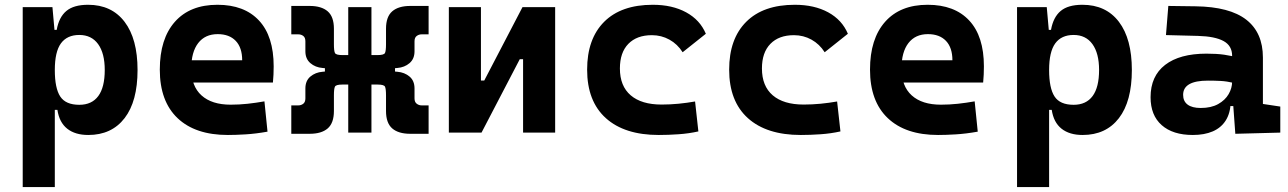

<svg xmlns="http://www.w3.org/2000/svg" viewBox="-20 -547 5313 792"><path d="M73.7 224.6V-517.6H196.3L206.1 -408.2V224.6ZM344.2 9.8Q290 9.8 257.3 -16.1Q224.6 -42 216.8 -93.8H170.9L206.1 -258.3Q206.1 -183.1 228.5 -148.9Q251 -114.7 307.1 -114.7Q358.9 -114.7 385.5 -150.9Q412.1 -187 412.1 -258.3Q412.1 -327.1 384.8 -365Q357.4 -402.8 307.1 -402.8Q256.8 -402.8 231.4 -368.2Q206.1 -333.5 206.1 -258.3L175.8 -423.8H213.9Q223.1 -476.1 253.7 -501.7Q284.2 -527.3 343.3 -527.3Q440.4 -527.3 493.9 -457Q547.4 -386.7 547.4 -258.3Q547.4 -128.9 493.9 -59.6Q440.4 9.8 344.2 9.8Z M919.9 9.8Q785.5 9.8 712.3 -59.8Q639.2 -129.4 639.2 -259.8Q639.2 -386.7 701.3 -457Q763.5 -527.3 877 -527.3Q987.8 -527.3 1048.3 -462.4Q1108.9 -397.4 1108.9 -273.4Q1108.9 -238.3 1105.8 -206.5H726.1V-298.3H979Q979 -350.5 952.4 -378.4Q925.8 -406.2 877.9 -406.2Q826.2 -406.2 797.6 -369.4Q769 -332.5 769 -264.6Q769 -191.5 811.3 -153.4Q853.6 -115.2 931.6 -115.2Q966.9 -115.2 1001 -118.9Q1035.2 -122.6 1070.8 -128.9L1083.5 -3.9Q1033.9 4.9 992.7 7.3Q951.6 9.8 919.9 9.8Z M1565.4 -261.7 1537.6 -319.8Q1564 -319.8 1568.1 -328.6Q1572.3 -337.4 1572.3 -364.3V-428.7Q1572.3 -478 1597.9 -500.2Q1623.5 -522.5 1672.4 -522.5H1748V-405.3H1718.8Q1708 -405.3 1699 -398.7Q1689.9 -392.1 1689.9 -376.5V-335.4Q1689.9 -304.2 1669.4 -286.6Q1648.9 -269 1619.1 -266.6ZM1181.6 4.9V-112.3H1210.9Q1222.2 -112.3 1231 -119.1Q1239.7 -126 1239.7 -141.1V-182.1Q1239.7 -213.9 1260.3 -231.2Q1280.8 -248.5 1310.5 -251L1364.3 -255.9L1392.1 -198.2Q1365.7 -198.2 1361.6 -189.5Q1357.4 -180.7 1357.4 -153.8V-88.9Q1357.4 -39.6 1331.8 -17.3Q1306.2 4.9 1257.3 4.9ZM1320.3 -198.2V-319.8H1426.8V-198.2ZM1364.3 -261.7 1310.5 -266.6Q1280.8 -269 1260.3 -286.6Q1239.7 -304.2 1239.7 -335.4V-376.5Q1239.7 -392.1 1231 -398.7Q1222.2 -405.3 1210.9 -405.3H1181.6V-522.5H1257.3Q1306.2 -522.5 1331.8 -500.2Q1357.4 -478 1357.4 -428.7V-364.3Q1357.4 -337.4 1361.6 -328.6Q1365.7 -319.8 1392.1 -319.8ZM1416.5 0V-517.6H1512.2V0ZM1672.4 4.9Q1623.5 4.9 1597.9 -17.3Q1572.3 -39.6 1572.3 -88.9V-153.8Q1572.3 -180.7 1568.1 -189.5Q1564 -198.2 1537.6 -198.2L1565.4 -255.9L1619.1 -251Q1648.9 -248.5 1669.4 -231.2Q1689.9 -213.9 1689.9 -182.1V-141.1Q1689.9 -126 1699 -119.1Q1708 -112.3 1718.8 -112.3H1748V4.9ZM1498.5 -198.2V-319.8H1609.4V-198.2Z M1928.7 0V-214.8H1977.5L2135.3 -517.6H2169.4V-302.7H2124L1966.3 0ZM1831.5 0V-517.6H1963.9V0ZM2137.7 0V-517.6H2270V0Z M2697.3 9.8Q2556.2 9.8 2479 -59.8Q2401.9 -129.4 2401.9 -259.8Q2401.9 -386.7 2472.1 -457Q2542.4 -527.3 2672.9 -527.3Q2753.2 -527.3 2810.4 -496.1Q2867.7 -464.8 2891.6 -407.7L2795.9 -331.5Q2774.6 -365.1 2741.4 -383.5Q2708.3 -401.9 2668.9 -401.9Q2606.9 -401.9 2572 -366.2Q2537.1 -330.5 2537.1 -264.6Q2537.1 -191.9 2581.7 -153.8Q2626.2 -115.7 2709 -115.7Q2744 -115.7 2779 -119.1Q2814 -122.6 2847.2 -128.4L2860.8 -4.9Q2821.4 3.9 2779.3 6.8Q2737.2 9.8 2697.3 9.8Z M3283.2 9.8Q3142.1 9.8 3064.9 -59.8Q2987.8 -129.4 2987.8 -259.8Q2987.8 -386.7 3058.1 -457Q3128.3 -527.3 3258.8 -527.3Q3339.1 -527.3 3396.4 -496.1Q3453.6 -464.8 3477.5 -407.7L3381.8 -331.5Q3360.5 -365.1 3327.4 -383.5Q3294.2 -401.9 3254.9 -401.9Q3192.9 -401.9 3158 -366.2Q3123 -330.5 3123 -264.6Q3123 -191.9 3167.6 -153.8Q3212.2 -115.7 3294.9 -115.7Q3329.9 -115.7 3365 -119.1Q3400 -122.6 3433.1 -128.4L3446.8 -4.9Q3407.3 3.9 3365.2 6.8Q3323.1 9.8 3283.2 9.8Z M3849.6 9.8Q3715.2 9.8 3642 -59.8Q3568.8 -129.4 3568.8 -259.8Q3568.8 -386.7 3631 -457Q3693.2 -527.3 3806.6 -527.3Q3917.5 -527.3 3978 -462.4Q4038.6 -397.4 4038.6 -273.4Q4038.6 -238.3 4035.5 -206.5H3655.8V-298.3H3908.7Q3908.7 -350.5 3882.1 -378.4Q3855.5 -406.2 3807.6 -406.2Q3755.9 -406.2 3727.3 -369.4Q3698.7 -332.5 3698.7 -264.6Q3698.7 -191.5 3741 -153.4Q3783.3 -115.2 3861.3 -115.2Q3896.5 -115.2 3930.7 -118.9Q3964.8 -122.6 4000.5 -128.9L4013.2 -3.9Q3963.6 4.9 3922.4 7.3Q3881.3 9.8 3849.6 9.8Z M4175.3 224.6V-517.6H4297.9L4307.6 -408.2V224.6ZM4445.8 9.8Q4391.6 9.8 4358.9 -16.1Q4326.2 -42 4318.4 -93.8H4272.5L4307.6 -258.3Q4307.6 -183.1 4330.1 -148.9Q4352.5 -114.7 4408.7 -114.7Q4460.4 -114.7 4487.1 -150.9Q4513.7 -187 4513.7 -258.3Q4513.7 -327.1 4486.3 -365Q4459 -402.8 4408.7 -402.8Q4358.4 -402.8 4333 -368.2Q4307.6 -333.5 4307.6 -258.3L4277.3 -423.8H4315.4Q4324.7 -476.1 4355.2 -501.7Q4385.7 -527.3 4444.8 -527.3Q4542 -527.3 4595.5 -457Q4648.9 -386.7 4648.9 -258.3Q4648.9 -128.9 4595.5 -59.6Q4542 9.8 4445.8 9.8Z M5075.7 4.9 5064.5 -148.4 5062.5 -215.8V-316.9Q5062.5 -358.4 5027.1 -377.7Q4991.7 -397 4921.9 -398.9L4789.6 -402.3L4799.3 -522.5L4912.1 -521Q5052.7 -519 5121.1 -465.6Q5189.5 -412.1 5189.5 -309.6V-118.2L5261.2 -107.4V0ZM4900.4 9.8Q4817.9 9.8 4772 -30.8Q4726.1 -71.3 4726.1 -146Q4726.1 -232.9 4786.1 -279.3Q4846.2 -325.7 4956.5 -325.7Q4999 -325.7 5030 -321.3Q5061 -316.9 5092.8 -307.6L5071.3 -204.6Q5040 -211.9 5015.1 -213.1Q4990.2 -214.4 4962.9 -214.4Q4860.4 -214.4 4860.4 -155.8Q4860.4 -129.4 4878.9 -115.5Q4897.5 -101.6 4933.1 -101.6Q4976.1 -101.6 5004.9 -117.7Q5033.7 -133.8 5048.1 -158.7Q5062.5 -183.6 5062.5 -210V-242.2L5081.1 -109.4H5039.6L5056.6 -125Q5055.2 -80.1 5036.1 -50Q5017.1 -20 4982.7 -5.1Q4948.2 9.8 4900.4 9.8Z"/></svg>

Font: Cascadia Mono
Style: Regular
Weight: 400
Monospace: yes
Designer: Aaron Bell
Foundry: Saja Typeworks
Version: Version 2404.023